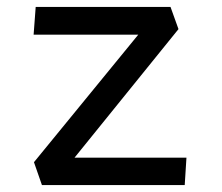

<svg xmlns="http://www.w3.org/2000/svg" viewBox="-20 -534 640 554"><path d="M101 0 78 -66 379 -434H77L83 -514H472L495 -450L195 -79H518L513 0Z"/></svg>

Font: Moralerspace Krypton JPDOC
Style: Regular
Weight: 400
Version: v0.0.6; ttfautohint (v1.8.4.7-5d5b-dirty) -l 6 -r 45 -G 200 